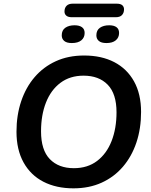

<svg xmlns="http://www.w3.org/2000/svg" viewBox="-20 -1018 825 1048"><path d="M381 10Q287 10 217 -26Q147 -62 108.5 -131.5Q70 -201 70 -299Q70 -389 95.5 -465Q121 -541 169 -597Q217 -653 285 -684Q353 -715 439 -715Q534 -715 603.5 -679Q673 -643 711.5 -574Q750 -505 750 -407Q750 -316 724.5 -240Q699 -164 651 -108Q603 -52 535 -21Q467 10 381 10ZM383 -100Q458 -100 510 -139.5Q562 -179 589 -248Q616 -317 616 -405Q616 -506 568 -555.5Q520 -605 436 -605Q362 -605 310 -566Q258 -527 231 -458.5Q204 -390 204 -301Q204 -199 252 -149.5Q300 -100 383 -100ZM372 -924Q352 -924 342 -932.5Q332 -941 332 -955Q332 -975 343.5 -986.5Q355 -998 377 -998H616Q638 -998 647.5 -989.5Q657 -981 657 -967Q657 -948 646 -936Q635 -924 612 -924ZM372 -783Q344 -783 330.5 -794.5Q317 -806 317 -825Q317 -853 336.5 -866.5Q356 -880 387 -880Q413 -880 427.5 -869.5Q442 -859 442 -838Q442 -813 424 -798Q406 -783 372 -783ZM561 -783Q533 -783 519.5 -794.5Q506 -806 506 -825Q506 -853 525.5 -866.5Q545 -880 576 -880Q602 -880 616 -869.5Q630 -859 630 -838Q630 -813 612 -798Q594 -783 561 -783Z"/></svg>

Font: Nunito ExtraLight
Style: Italic
Weight: 200
Italic angle: -9°
Designer: Vernon Adams
Foundry: Vernon Adams
Version: Version 3.602